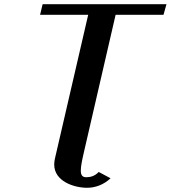

<svg xmlns="http://www.w3.org/2000/svg" viewBox="-20 -720 809 910"><path d="M398 -650 240 33C238 42 237 52 237 60C237 139 330 170 393 170C431 170 471 156 504 125L448 95C429 115 408 120 389 120C370 120 363 110 363 88C363 68 369 39 378 0L528 -650H755L769 -700H182L170 -650Z"/></svg>

Font: Pfennig
Style: BoldItalic
Weight: 700
Italic angle: -13°
Version: Version 20100423